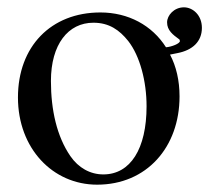

<svg xmlns="http://www.w3.org/2000/svg" viewBox="-20 -494 585 524"><path d="M471 -382C471 -375 448 -366 433 -365C395 -425 330 -460 254 -460C119 -460 29 -367 29 -228C29 -89 124 10 245 10C380 10 470 -92 470 -231C470 -274 461 -313 444 -345L464 -349C506 -357 531 -381 531 -418C531 -453 506 -474 482 -474C455 -474 436 -452 436 -433C436 -411 452 -399 470 -386ZM380 -204C380 -88 336 -18 262 -18C226 -18 194 -36 172 -68C135 -122 119 -194 119 -273C119 -373 166 -432 235 -432C278 -432 306 -412 330 -382C362 -341 380 -272 380 -204Z"/></svg>

Font: STIX Math
Style: Regular
Weight: 400
Designer: MicroPress Inc., with final additions and corrections provided by Coen Hoffman, Elsevier (retired)
Version: Version 1.1.0